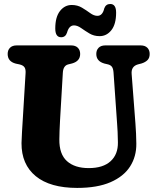

<svg xmlns="http://www.w3.org/2000/svg" viewBox="-20 -928 786 964"><path d="M568 -306.5 550 -564Q548.5 -583.5 542.2 -592.2Q536 -601 523 -604.5L504 -609Q463.5 -620.5 463.5 -657Q463.5 -676.5 475.2 -688.2Q487 -700 508.5 -700H686.5Q708 -700 719.8 -688.2Q731.5 -676.5 731.5 -657Q731.5 -637.5 720.8 -626.5Q710 -615.5 691 -609.5L672 -604.5Q637.5 -594.5 641 -556L660 -307.5Q664 -256 664.5 -206Q665 -142 633 -92Q601 -42 534.8 -13.2Q468.5 15.5 367.5 15.5Q231.5 15.5 159.5 -43.5Q87.5 -102.5 88 -209.5Q88.5 -230 90.5 -266Q92.5 -302 94.5 -331L108.5 -562Q109.5 -580.5 103 -590.2Q96.5 -600 78.5 -604.5L59.5 -608.5Q18.5 -619 18.5 -657Q18.5 -676.5 30.2 -688.2Q42 -700 63.5 -700H337.5Q359 -700 370.8 -688.2Q382.5 -676.5 382.5 -657Q382.5 -621 342 -609.5L322 -604.5Q297.5 -598 295.5 -563L281.5 -324.5Q280 -295 279 -270.8Q278 -246.5 278 -228.5Q277 -154.5 316 -119.2Q355 -84 425.5 -84Q497.5 -84 535.2 -118.5Q573 -153 572 -213.5Q571.5 -245.5 570.5 -266Q569.5 -286.5 568 -306.5ZM480 -746.5Q451.5 -746.5 429 -760Q406.5 -773.5 387.5 -787Q368.5 -800.5 351.5 -800.5Q326.5 -800.5 316.5 -764Q309 -741 287 -741Q257.5 -741 257.5 -785Q257.5 -842.5 281.2 -872.8Q305 -903 340 -903Q369 -903 391.5 -889.5Q414 -876 432.8 -862.2Q451.5 -848.5 469 -848.5Q495 -848.5 503.5 -886Q511.5 -908 533.5 -908Q563 -908 563 -864.5Q563 -806.5 539.2 -776.5Q515.5 -746.5 480 -746.5Z"/></svg>

Font: Fraunces 72pt S100
Style: Bold
Weight: 700
Version: Version 1.000; ttfautohint (v1.8.3)